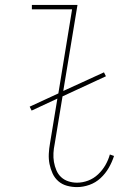

<svg xmlns="http://www.w3.org/2000/svg" viewBox="-20 -755 540 783"><path d="M294 8Q273 8 253 2.5Q233 -3 218 -16Q203 -29 194.5 -47.5Q186 -66 182 -86Q178 -106 179 -127.5Q180 -149 184 -171L214 -353L109 -304L101 -320L218 -374L274 -717H110V-735H296L238 -384L404 -460L412 -444L235 -362L203 -168Q199 -149 198 -130.5Q197 -112 200 -94.5Q203 -77 210 -60.5Q217 -44 229.5 -32.5Q242 -21 259 -15.5Q276 -10 294 -10Q317 -10 339.5 -18.5Q362 -27 380 -44Q398 -61 410 -82Q422 -103 428 -125L445 -119Q437 -94 423.5 -70.5Q410 -47 390 -28.5Q370 -10 344.5 -1Q319 8 294 8Z"/></svg>

Font: Iosevka Curly Thin
Style: Italic
Weight: 100
Italic angle: -9°
Monospace: yes
Designer: Belleve Invis
Foundry: Belleve Invis
Version: Version 22.1.2; ttfautohint (v1.8.4)